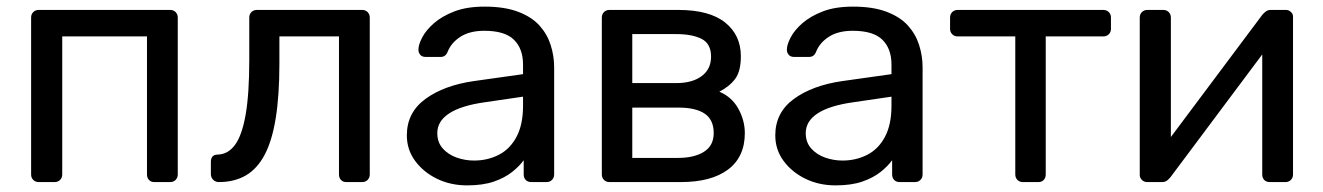

<svg xmlns="http://www.w3.org/2000/svg" viewBox="-20 -550 3998 580"><path d="M97 0Q87 0 80.5 -6.5Q74 -13 74 -23V-497Q74 -507 80.5 -513.5Q87 -520 97 -520H494Q504 -520 510.5 -513.5Q517 -507 517 -497V-23Q517 -13 510.5 -6.5Q504 0 494 0H446Q436 0 430 -6.5Q424 -13 424 -23V-440H168V-23Q168 -13 161.5 -6.5Q155 0 145 0Z M641 0Q631 0 624 -7Q617 -14 617 -24V-61Q617 -83 638 -83Q669 -84 690 -112.5Q711 -141 722 -203.5Q733 -266 733 -369V-497Q733 -507 739.5 -513.5Q746 -520 756 -520H1074Q1084 -520 1090.5 -513.5Q1097 -507 1097 -497V-23Q1097 -13 1090.5 -6.5Q1084 0 1074 0H1026Q1016 0 1010 -6.5Q1004 -13 1004 -23V-440H824V-358Q824 -262 813 -193.5Q802 -125 779.5 -82.5Q757 -40 722.5 -20Q688 0 641 0Z M1391 10Q1341 10 1300 -10Q1259 -30 1234 -64Q1209 -98 1209 -141Q1209 -210 1265 -251Q1321 -292 1411 -305L1560 -326V-355Q1560 -403 1532.5 -430Q1505 -457 1443 -457Q1399 -457 1371 -439Q1343 -421 1332 -393Q1326 -378 1311 -378H1266Q1255 -378 1249.5 -384.5Q1244 -391 1244 -400Q1244 -415 1255.5 -437Q1267 -459 1291 -480Q1315 -501 1352.5 -515.5Q1390 -530 1444 -530Q1504 -530 1545 -514.5Q1586 -499 1609.5 -473Q1633 -447 1643.5 -414Q1654 -381 1654 -347V-23Q1654 -13 1647.5 -6.5Q1641 0 1631 0H1585Q1574 0 1568 -6.5Q1562 -13 1562 -23V-66Q1549 -48 1527 -30.5Q1505 -13 1472 -1.5Q1439 10 1391 10ZM1412 -65Q1453 -65 1487 -82.5Q1521 -100 1540.5 -137Q1560 -174 1560 -230V-258L1444 -241Q1373 -231 1337 -207.5Q1301 -184 1301 -148Q1301 -120 1317.5 -101.5Q1334 -83 1359.5 -74Q1385 -65 1412 -65Z M1821 0Q1811 0 1804.5 -6.5Q1798 -13 1798 -23V-497Q1798 -507 1804.5 -513.5Q1811 -520 1821 -520H2029Q2123 -520 2170.5 -482Q2218 -444 2218 -380Q2218 -335 2201 -312Q2184 -289 2153 -273Q2191 -257 2210.5 -221.5Q2230 -186 2230 -148Q2230 -76 2179.5 -38Q2129 0 2037 0ZM1890 -73H2029Q2077 -73 2106.5 -91.5Q2136 -110 2136 -148Q2136 -188 2109 -206.5Q2082 -225 2029 -225H1890ZM1890 -299H2023Q2071 -299 2099.5 -320Q2128 -341 2128 -379Q2128 -418 2099.5 -432.5Q2071 -447 2023 -447H1890Z M2504 10Q2454 10 2413 -10Q2372 -30 2347 -64Q2322 -98 2322 -141Q2322 -210 2378 -251Q2434 -292 2524 -305L2673 -326V-355Q2673 -403 2645.5 -430Q2618 -457 2556 -457Q2512 -457 2484 -439Q2456 -421 2445 -393Q2439 -378 2424 -378H2379Q2368 -378 2362.5 -384.5Q2357 -391 2357 -400Q2357 -415 2368.5 -437Q2380 -459 2404 -480Q2428 -501 2465.5 -515.5Q2503 -530 2557 -530Q2617 -530 2658 -514.5Q2699 -499 2722.5 -473Q2746 -447 2756.5 -414Q2767 -381 2767 -347V-23Q2767 -13 2760.5 -6.5Q2754 0 2744 0H2698Q2687 0 2681 -6.5Q2675 -13 2675 -23V-66Q2662 -48 2640 -30.5Q2618 -13 2585 -1.5Q2552 10 2504 10ZM2525 -65Q2566 -65 2600 -82.5Q2634 -100 2653.5 -137Q2673 -174 2673 -230V-258L2557 -241Q2486 -231 2450 -207.5Q2414 -184 2414 -148Q2414 -120 2430.5 -101.5Q2447 -83 2472.5 -74Q2498 -65 2525 -65Z M3070 0Q3060 0 3053.5 -6.5Q3047 -13 3047 -23V-440H2873Q2863 -440 2856.5 -446.5Q2850 -453 2850 -463V-497Q2850 -507 2856.5 -513.5Q2863 -520 2873 -520H3313Q3323 -520 3329.5 -513.5Q3336 -507 3336 -497V-463Q3336 -453 3329.5 -446.5Q3323 -440 3313 -440H3139V-23Q3139 -13 3133 -6.5Q3127 0 3117 0Z M3445 0Q3436 0 3429.5 -6.5Q3423 -13 3423 -21V-497Q3423 -507 3429.5 -513.5Q3436 -520 3446 -520H3494Q3504 -520 3510.5 -513.5Q3517 -507 3517 -497V-73L3490 -100L3793 -505Q3798 -511 3804 -515.5Q3810 -520 3819 -520H3865Q3873 -520 3879.5 -514Q3886 -508 3886 -500V-23Q3886 -13 3879.5 -6.5Q3873 0 3863 0H3816Q3805 0 3799 -6.5Q3793 -13 3793 -23V-422L3821 -423L3516 -15Q3512 -10 3506 -5Q3500 0 3490 0Z"/></svg>

Font: DVN-Rubik
Style: Regular
Weight: 400
Designer: Hubert and Fischer
Foundry: Hubert & Fischer
Version: Version 2.102